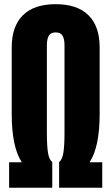

<svg xmlns="http://www.w3.org/2000/svg" viewBox="-20 -884 524 904"><path d="M226.1 0H22.9V-120.1H82.5Q35.2 -192.4 35.2 -346.7V-660.2Q35.2 -760.3 87.9 -812.3Q140.6 -864.3 242.2 -864.3Q343.8 -864.3 396.5 -812.3Q449.2 -760.3 449.2 -660.2V-346.7Q449.2 -192.4 401.9 -120.1H461.4V0H258.3V-120.6Q273.4 -132.8 278.6 -165.8Q283.7 -198.7 283.7 -259.3V-670.9Q283.7 -699.7 274.7 -715.6Q265.6 -731.4 242.2 -731.4Q218.8 -731.4 209.7 -715.6Q200.7 -699.7 200.7 -670.9V-259.3Q200.7 -198.7 205.8 -165.8Q210.9 -132.8 226.1 -120.6Z"/></svg>

Font: Anton
Style: Regular
Weight: 400
Designer: Vernon Adams, Tural Alisoy
Foundry: Vernon Adams
Version: Version 2.300